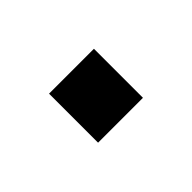

<svg xmlns="http://www.w3.org/2000/svg" viewBox="-25 -453 360 360"><g transform="rotate(45 155.0 -273.5)"><path d="M90 -214V-333H220V-214Z"/></g></svg>

Font: Nunito Sans 7pt Expanded
Style: Regular
Weight: 400
Width: 7
Designer: Vernon Adams
Foundry: Vernon Adams
Version: Version 3.101;gftools[0.9.27]